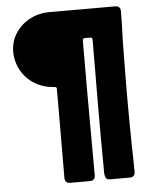

<svg xmlns="http://www.w3.org/2000/svg" viewBox="-55 -835 698 881"><g transform="rotate(-5 294.0 -394.5)"><path d="M209 -325.7V-435.5Q209 -443.4 201.2 -443.8Q187.5 -445.3 174.8 -447Q162.1 -448.7 148.9 -453.1Q94.2 -470.7 60.5 -514.6Q26.9 -558.6 24.4 -616.2V-619.6Q24.4 -669.4 49.6 -707.5Q74.7 -745.6 115.7 -767.1Q156.7 -788.6 204.6 -788.6H508.3Q533.2 -788.6 533.2 -762.7Q533.2 -730.5 532 -697.8Q530.8 -665 529.8 -632.8Q528.8 -564.9 528.1 -496.6Q527.3 -428.2 527.3 -359.9Q527.3 -303.2 527.8 -246.6Q528.3 -189.9 529.3 -133.3Q529.8 -106.4 530.5 -79.6Q531.2 -52.7 531.2 -25.4Q531.2 0 506.3 0H417.5Q403.8 0 398.7 -6.3Q393.6 -12.7 392.1 -24.9Q391.1 -32.2 391.6 -40.8Q392.1 -49.3 391.6 -57.1L391.1 -121.6Q390.6 -175.3 390.6 -229Q390.6 -282.7 390.6 -335.9Q390.6 -413.6 391.4 -491.5Q392.1 -569.3 392.1 -647Q392.1 -655.3 384.3 -655.3Q377.9 -655.3 362.5 -656Q347.2 -656.7 347.2 -647Q347.2 -587.9 346.9 -528.6Q346.7 -469.2 346.7 -409.7Q346.7 -313.5 347.2 -217.3Q347.7 -121.1 347.7 -24.9Q347.7 0 322.8 0H232.9Q208 0 208 -25.4Q208 -100.6 208.5 -175.5Q209 -250.5 209 -325.7Z"/></g></svg>

Font: Belanosima SemiBold
Style: Regular
Weight: 600
Designer: The DocRepair Project, Santiago Orozco
Foundry: Google
Version: Version 2.000